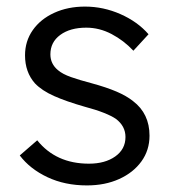

<svg xmlns="http://www.w3.org/2000/svg" viewBox="-20 -553 519 583"><path d="M244 10Q177 10 124 -15Q71 -40 40 -81L93 -127Q150 -56 250 -56Q299 -56 330 -78Q361 -100 361 -137Q361 -170 332 -192Q319 -201 295 -210.5Q271 -220 237 -229Q181 -245 144 -261.5Q107 -278 86 -300Q56 -334 56 -385Q56 -428 79.5 -461.5Q103 -495 144.5 -514Q186 -533 238 -533Q294 -533 346 -510Q398 -487 431 -449L385 -399Q356 -430 319 -449.5Q282 -469 242 -469Q193 -469 163 -447Q133 -425 133 -388Q133 -359 156 -340Q170 -328 195.5 -319Q221 -310 259 -300Q303 -288 333.5 -275Q364 -262 384 -246Q434 -208 434 -141Q434 -97 409.5 -63Q385 -29 342 -9.5Q299 10 244 10Z"/></svg>

Font: Lexend Deca Light
Style: Regular
Weight: 300
Designer: Bonnie Shaver-Troup, Thomas Jockin
Foundry: Lexend
Version: Version 1.008; ttfautohint (v1.8.4.7-5d5b)